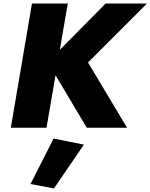

<svg xmlns="http://www.w3.org/2000/svg" viewBox="-20 -720 848 1082"><path d="M282 61 152 317 284 342 453 95ZM575 -700 317 -439 362 -700H160L41 0H242L293 -296L469 0H696L476 -368L808 -700Z"/></svg>

Font: Jost* 800 Heavy Italic
Style: Italic
Weight: 800
Italic angle: -10°
Version: Version 3.200; ttfautohint (v0.97) -l 8 -r 50 -G 200 -x 14 -